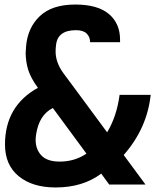

<svg xmlns="http://www.w3.org/2000/svg" viewBox="-20 -813 721 846"><path d="M325 -402 452 -230Q494 -299 507 -395H644Q628 -247 525 -130L621 0H461L426 -48Q345 13 225 13Q123 13 62.5 -36.5Q2 -86 2 -176Q2 -346 147 -426Q116 -469 105 -503Q94 -537 93 -578L95 -610Q102 -691 155.5 -742Q209 -793 312 -793Q410 -793 459.5 -751.5Q509 -710 509 -638V-627H377Q377 -650 362 -665Q347 -680 315 -680Q234 -680 227 -615Q225 -600 225 -586Q225 -538 259 -491ZM243 -101Q309 -101 361 -136L213 -337Q152 -307 139 -220Q137 -207 137 -197Q137 -155 162.5 -128Q188 -101 243 -101Z"/></svg>

Font: Tanohe Sans SemiBold
Style: Italic
Weight: 600
Designer: Village Type and Design LLC & Cristiano Sobral
Foundry: Cooper Hewitt Smithsonian Design Museum
Version: Version 1.00;September 29, 2021;FontCreator 13.0.0.2655 64-b